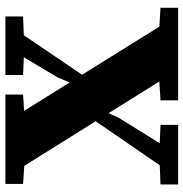

<svg xmlns="http://www.w3.org/2000/svg" viewBox="-4 -692 695 728"><g transform="rotate(-90 344.0 -327.5)"><path d="M9 0V-67L114 -71H139L235 -67V0ZM34 0 275 -351 336 -308H299L263 -227L122 0ZM328 0V-67L457 -75H543L679 -67V0ZM396 -321 339 -376H381L415 -457L533 -655H622ZM444 0 35 -655H244L652 0ZM11 -588V-655H350V-588L223 -580H133ZM424 -588V-655H646V-588L546 -584H517Z"/></g></svg>

Font: Source Serif 4 ExtraBold
Style: Regular
Weight: 800
Designer: Frank Grießhammer
Foundry: Adobe Systems Incorporated
Version: Version 4.004;hotconv 1.0.116;makeotfexe 2.5.65601